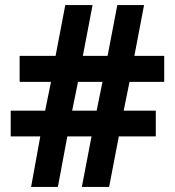

<svg xmlns="http://www.w3.org/2000/svg" viewBox="-20 -733 686 753"><path d="M488 -412 465 -299H591V-198H446L408 0H301L339 -198H244L207 0H102L138 -198H22V-299H157L180 -412H57V-514H198L236 -713H343L305 -514H402L440 -713H545L507 -514H624V-412ZM263 -299H359L382 -412H286Z"/></svg>

Font: Noto Sans Bassa Vah
Style: Regular
Weight: 400
Designer: Monotype Design Team
Foundry: Monotype Imaging Inc.
Version: Version 2.002